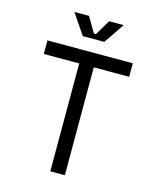

<svg xmlns="http://www.w3.org/2000/svg" viewBox="-130 -980 871 1069"><g transform="rotate(15 306.0 -446.0)"><path d="M60 -700H552V-622H348V0H264V-622H60ZM448 -892 368 -774H244L164 -892H248L300 -804H312L364 -892Z"/></g></svg>

Font: Space Mono
Style: Regular
Weight: 400
Monospace: yes
Designer: Colophon Foundry / Benjamin Critton
Foundry: Colophon Foundry
Version: Version 1.000;PS 1.003;hotconv 1.0.81;makeotf.lib2.5.63406